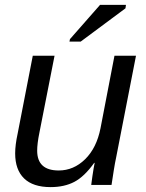

<svg xmlns="http://www.w3.org/2000/svg" viewBox="-20 -756 596 785"><path d="M203 -528 141 -213Q132 -169 132 -140Q132 -59 220 -59Q281 -59 328 -105Q375 -151 391 -232L448 -528H536L455 -113Q450 -90 445.5 -61.5Q441 -33 436 0H353Q353 -2 354.5 -11.5Q356 -21 358 -37Q363 -71 367 -90H365Q325 -34 284 -12.5Q243 9 187 9Q115 9 78.5 -26.5Q42 -62 42 -129Q42 -163 52 -209L114 -528ZM264 -586 266 -596 389 -736H495L493 -722L310 -586Z"/></svg>

Font: Libra Sans Modern
Style: Italic
Weight: 400
Italic angle: -12°
Foundry: Stefan Peev, Context Ltd
Version: Version 1.000